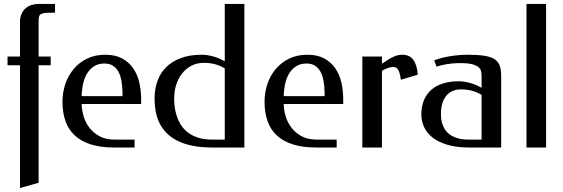

<svg xmlns="http://www.w3.org/2000/svg" viewBox="-20 -746 2847 971"><path d="M236.3 -416H175.3V178.2L81.1 205.1V-416H18.1V-460H81.1V-642.1Q82.5 -662.6 90.1 -678.2Q97.7 -693.8 110.1 -704.6Q122.6 -715.3 139.2 -720.7Q155.8 -726.1 175.3 -726.1H258.3V-682.1Q230.5 -682.1 214.1 -681.2Q197.8 -680.2 189 -675.8Q180.2 -671.4 177.7 -663.1Q175.3 -654.8 175.3 -640.1V-460H236.3Z M512.7 -469.2Q562.5 -469.2 596.9 -450.9Q631.3 -432.6 653.1 -401.4Q674.8 -370.1 684.3 -329.3Q693.8 -288.6 693.8 -243.2V-220.2H393.1Q393.1 -192.9 401.9 -161.1Q410.6 -129.4 430.4 -102.5Q450.2 -75.7 481.7 -57.9Q513.2 -40 559.1 -40H660.6V0H557.6Q489.3 0 439.7 -15.6Q390.1 -31.2 358.2 -61Q326.2 -90.8 311 -133.8Q295.9 -176.8 295.9 -231.9Q295.9 -277.8 310.3 -320.8Q324.7 -363.8 352.3 -396.7Q379.9 -429.7 420.2 -449.5Q460.4 -469.2 512.7 -469.2ZM507.8 -424.8Q477.5 -424.8 456.1 -411.1Q434.6 -397.5 420.7 -374.8Q406.7 -352.1 400.1 -322Q393.6 -292 393.1 -259.8H599.6V-280.8Q598.6 -309.1 594.5 -335Q590.3 -360.8 580.1 -380.9Q569.8 -400.9 552.5 -412.8Q535.2 -424.8 507.8 -424.8Z M1053.7 0Q995.6 0 951.4 -9.3Q907.2 -18.6 874.8 -35.4Q842.3 -52.2 820.6 -75.2Q798.8 -98.1 785.6 -125.7Q772.5 -153.3 767.1 -184.1Q761.7 -214.8 761.7 -247.1Q761.7 -294.9 776.1 -335.7Q790.5 -376.5 820.1 -406Q849.6 -435.5 894.8 -452.4Q939.9 -469.2 1002 -469.2Q1026.4 -469.2 1057.4 -460.9Q1088.4 -452.6 1116.7 -436V-726.1H1215.8V0ZM860.8 -248Q860.8 -231.4 863 -209.7Q865.2 -188 872.1 -164.8Q878.9 -141.6 891.8 -119.4Q904.8 -97.2 926 -79.3Q947.3 -61.5 978.8 -50.8Q1010.3 -40 1053.7 -40H1116.7V-399.9Q1093.3 -414.1 1067.9 -421.1Q1042.5 -428.2 1011.7 -428.2Q975.6 -428.2 947.5 -413.3Q919.4 -398.4 900.1 -373.5Q880.9 -348.6 870.8 -316.2Q860.8 -283.7 860.8 -248Z M1534.7 -469.2Q1584.5 -469.2 1618.9 -450.9Q1653.3 -432.6 1675 -401.4Q1696.8 -370.1 1706.3 -329.3Q1715.8 -288.6 1715.8 -243.2V-220.2H1415Q1415 -192.9 1423.8 -161.1Q1432.6 -129.4 1452.4 -102.5Q1472.2 -75.7 1503.7 -57.9Q1535.2 -40 1581.1 -40H1682.6V0H1579.6Q1511.2 0 1461.7 -15.6Q1412.1 -31.2 1380.1 -61Q1348.1 -90.8 1333 -133.8Q1317.9 -176.8 1317.9 -231.9Q1317.9 -277.8 1332.3 -320.8Q1346.7 -363.8 1374.3 -396.7Q1401.9 -429.7 1442.1 -449.5Q1482.4 -469.2 1534.7 -469.2ZM1529.8 -424.8Q1499.5 -424.8 1478 -411.1Q1456.5 -397.5 1442.6 -374.8Q1428.7 -352.1 1422.1 -322Q1415.5 -292 1415 -259.8H1621.6V-280.8Q1620.6 -309.1 1616.5 -335Q1612.3 -360.8 1602.1 -380.9Q1591.8 -400.9 1574.5 -412.8Q1557.1 -424.8 1529.8 -424.8Z M1911.6 -423.8Q1931.2 -437.5 1946 -446.3Q1960.9 -455.1 1972.7 -460.2Q1984.4 -465.3 1994.4 -467.3Q2004.4 -469.2 2014.2 -469.2Q2052.2 -469.2 2070.8 -442.9Q2089.4 -416.5 2092.8 -368.2L2007.3 -342.8Q2002.4 -377.9 1994.1 -392.6Q1985.8 -407.2 1968.3 -407.2Q1958 -407.2 1944.1 -402.8Q1930.2 -398.4 1911.6 -388.2V0H1812.5V-460H1911.6Z M2310.5 -426.8Q2287.1 -426.8 2269.8 -425.3Q2252.4 -423.8 2238.3 -421.4Q2224.1 -418.9 2211.9 -415.8Q2199.7 -412.6 2187.5 -409.2L2175.8 -440.9Q2216.8 -456.1 2261.5 -462.6Q2306.2 -469.2 2346.2 -469.2Q2397.5 -469.2 2430.4 -463.9Q2463.4 -458.5 2481.9 -446Q2500.5 -433.6 2507.6 -412.8Q2514.6 -392.1 2514.6 -360.8V0H2354.5Q2289.1 0 2242.9 -13.7Q2196.8 -27.3 2167.5 -50.5Q2138.2 -73.7 2124.5 -103.8Q2110.8 -133.8 2110.8 -167Q2110.8 -208 2123.8 -239.3Q2136.7 -270.5 2161.1 -291.7Q2185.5 -313 2220.7 -324Q2255.9 -335 2300.8 -335Q2325.2 -335 2356.2 -326.7Q2387.2 -318.4 2415.5 -301.8V-362.8Q2415.5 -374 2413.1 -385.5Q2410.6 -397 2400.4 -406Q2390.1 -415 2368.9 -420.9Q2347.7 -426.8 2310.5 -426.8ZM2415.5 -40V-266.1Q2392.1 -280.3 2366.7 -287.1Q2341.3 -293.9 2310.5 -293.9Q2286.1 -293.9 2267.3 -285.2Q2248.5 -276.4 2235.8 -260.3Q2223.1 -244.1 2216.6 -221.7Q2210 -199.2 2210 -171.9Q2210 -164.1 2210.7 -151.4Q2211.4 -138.7 2215.6 -124Q2219.7 -109.4 2228.3 -94.5Q2236.8 -79.6 2252.4 -67.4Q2268.1 -55.2 2292 -47.6Q2315.9 -40 2350.6 -40Z M2642.6 -726.1H2741.7V0H2642.6Z"/></svg>

Font: Federo
Style: Regular
Weight: 400
Designer: Olexa M. Volochay | Cyreal.org
Foundry: Olexa M. Volochay | Cyreal.org
Version: Version 1.000